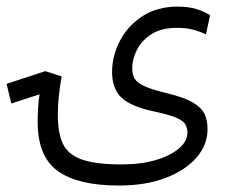

<svg xmlns="http://www.w3.org/2000/svg" viewBox="-93 -407 699 591"><path d="M272.5 164.1Q147.5 164.1 85.2 119.6Q22.9 75.2 22.9 -32.7Q22.9 -53.2 24.2 -74Q25.4 -94.7 28.8 -116.7L-58.1 -88.4L-72.8 -148.9L46.4 -188L96.7 -171.9Q90.8 -136.7 87.9 -109.4Q85 -82 85 -52.2Q85 1.5 100.3 34.9Q115.7 68.4 158.2 83.7Q200.7 99.1 282.2 99.1Q340.8 99.1 386.2 85.7Q431.6 72.3 457.8 50Q483.9 27.8 483.9 1.5Q483.9 -13.7 477.1 -24.9Q470.2 -36.1 447.8 -45.4Q425.3 -54.7 378.4 -64.5Q310.1 -79.1 281 -106.4Q252 -133.8 252 -185.5Q252 -233.9 275.6 -280.3Q299.3 -326.7 344.7 -356.7Q390.1 -386.7 454.6 -386.7Q486.3 -386.7 511 -379.2Q535.6 -371.6 553.7 -360.4L541 -301.3Q521.5 -310.5 500 -315.9Q478.5 -321.3 452.1 -321.3Q403.8 -321.3 373.3 -301.8Q342.8 -282.2 328.4 -253.4Q314 -224.6 314 -197.3Q314 -177.2 321.8 -164.3Q329.6 -151.4 352.8 -141.1Q376 -130.9 422.9 -119.6Q474.6 -106.9 501 -91.3Q527.3 -75.7 536.6 -55.9Q545.9 -36.1 545.9 -9.8Q545.9 38.6 512 77.9Q478 117.2 416.7 140.6Q355.5 164.1 272.5 164.1Z"/></svg>

Font: CaskaydiaMono NF Light
Style: Regular
Weight: 300
Designer: Aaron Bell
Foundry: Saja Typeworks
Version: Version 2111.001; ttfautohint (v1.8.4);Nerd Fonts 3.1.1